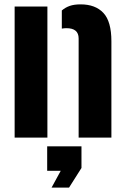

<svg xmlns="http://www.w3.org/2000/svg" viewBox="-20 -630 575 879"><path d="M340 0V-454Q340 -501 284 -501Q279 -501 273.8 -500.5Q268.5 -500 263 -499V-582Q278.5 -595.5 298.8 -602.8Q319 -610 349 -610Q416.5 -610 453.2 -571Q490 -532 490 -441V0ZM47 0V-600H197V0ZM216 229 258 152H196V40H353V139L296 229Z"/></svg>

Font: Big Shoulders Stencil Text Black
Style: Regular
Weight: 900
Designer: Patric King
Foundry: XO Type Co
Version: Version 1.000